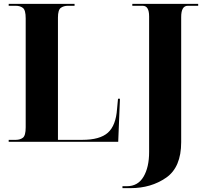

<svg xmlns="http://www.w3.org/2000/svg" viewBox="-20 -734 1046 994"><path d="M614 240H656Q762 240 840 186Q918 132 918 2V-646Q918 -704 952 -704H1006V-714H665V-704H719Q752 -704 752 -649V53Q752 132 723 181Q694 230 637 230H614ZM25 0H592L601 -223H591L586 -170Q580 -84 538.5 -47Q497 -10 406 -10H280V-643Q280 -683 295 -693.5Q310 -704 331 -704H366V-714H25V-704H62Q84 -704 98.5 -693Q113 -682 113 -639V-75Q113 -32 98.5 -21Q84 -10 62 -10H25Z"/></svg>

Font: Noto Serif Display SemiCondensed Extra
Style: Regular
Weight: 800
Width: 4
Designer: Monotype Design Team
Foundry: Monotype Imaging Inc.
Version: Version 1.900